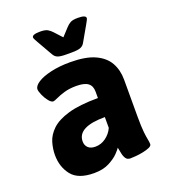

<svg xmlns="http://www.w3.org/2000/svg" viewBox="-133 -815 812 920"><g transform="rotate(-20 272.5 -355.0)"><path d="M259 -572Q228 -572 214.5 -577.5Q201 -583 193 -598L149 -675Q143 -686 139.5 -692.5Q136 -699 136 -703Q136 -718 177 -718Q203 -718 215 -711Q227 -704 237 -693L273 -654L309 -693Q319 -704 331 -711Q343 -718 369 -718Q410 -718 410 -703Q410 -699 406.5 -692.5Q403 -686 397 -675L353 -598Q346 -584 332 -578Q318 -572 287 -572ZM190 8Q109 8 75.5 -34.5Q42 -77 42 -138Q42 -169 51.5 -201.5Q61 -234 90 -262Q119 -290 176.5 -307Q234 -324 329 -324V-357Q329 -386 310.5 -400Q292 -414 251 -414Q215 -414 188.5 -406Q162 -398 145.5 -390Q129 -382 123 -382Q113 -382 100.5 -397.5Q88 -413 79.5 -432.5Q71 -452 71 -462Q71 -479 95.5 -495Q120 -511 163.5 -521Q207 -531 262 -531Q341 -531 388 -509.5Q435 -488 456 -450.5Q477 -413 477 -364V-176Q477 -124 480 -96.5Q483 -69 486 -55.5Q489 -42 489 -31Q489 -22 475.5 -16Q462 -10 442.5 -6Q423 -2 404.5 -0.5Q386 1 377 1Q361 1 353.5 -10.5Q346 -22 343 -38.5Q340 -55 337 -68Q334 -62 316.5 -43.5Q299 -25 267.5 -8.5Q236 8 190 8ZM239 -109Q268 -109 292.5 -127Q317 -145 329 -172V-227Q189 -227 189 -153Q189 -134 201.5 -121.5Q214 -109 239 -109Z"/></g></svg>

Font: Asap
Style: Bold
Weight: 700
Designer: Pablo Cosgaya
Foundry: Omnibus-Type
Version: Version 3.001; ttfautohint (v1.8.3)